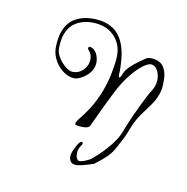

<svg xmlns="http://www.w3.org/2000/svg" viewBox="-192 -756 1176 1205"><g transform="rotate(30 396.5 -154.0)"><path d="M695 -45Q695 -38 692.5 -18Q690 2 687 22Q684 42 683 50Q678 92 661 128Q644 164 612 213Q601 222 580 238Q559 254 536.5 267.5Q514 281 496 281Q489 281 483 278Q466 268 460 252.5Q454 237 454 219Q454 205 456.5 190.5Q459 176 460 164Q463 147 468 140Q473 133 477 133Q483 133 486 139Q487 146 483.5 157Q480 168 480 188Q481 203 489 220.5Q497 238 511 245Q521 249 536.5 238Q552 227 566 212.5Q580 198 583 192Q592 176 606 149Q620 122 634 87.5Q648 53 657.5 15.5Q667 -22 667 -58Q667 -71 667.5 -92Q668 -113 669 -126Q670 -146 672.5 -177.5Q675 -209 678.5 -245.5Q682 -282 686.5 -315Q691 -348 696 -369Q699 -383 699 -396Q699 -427 687 -453Q675 -479 655.5 -494.5Q636 -510 615 -507Q595 -505 570.5 -468.5Q546 -432 525.5 -371.5Q505 -311 496 -235Q486 -151 480 -82Q474 -13 471 18Q470 32 452.5 41.5Q435 51 416 55.5Q397 60 391 60Q382 60 382 47Q382 37 386.5 23.5Q391 10 393 3Q414 -59 422.5 -114.5Q431 -170 431 -221Q431 -274 424 -321.5Q417 -369 407 -412Q389 -489 341.5 -526Q294 -563 235 -563Q220 -563 203 -560Q164 -554 126.5 -534Q89 -514 64.5 -479.5Q40 -445 40 -393Q40 -354 58 -304Q67 -279 90.5 -259Q114 -239 141.5 -227.5Q169 -216 189 -216Q194 -216 198 -216.5Q202 -217 205 -218Q237 -229 253 -255.5Q269 -282 269 -310Q269 -334 258 -355Q247 -376 225 -387Q215 -391 215 -400Q215 -410 231 -410Q236 -410 242.5 -409Q249 -408 256 -404Q276 -396 294 -368.5Q312 -341 312 -310Q312 -283 299.5 -257.5Q287 -232 269.5 -213.5Q252 -195 236 -189Q220 -183 199 -183Q169 -183 136.5 -197Q104 -211 77.5 -237Q51 -263 38 -298Q28 -327 23 -352.5Q18 -378 18 -400Q18 -458 45 -495.5Q72 -533 112.5 -554.5Q153 -576 195 -584Q207 -587 219 -588Q231 -589 241 -589Q288 -589 323.5 -568.5Q359 -548 385 -515.5Q411 -483 429 -445Q447 -407 460 -372Q464 -356 468.5 -345Q473 -334 477 -334Q484 -334 484 -365Q485 -392 500 -422.5Q515 -453 534 -480Q553 -507 564 -523Q578 -536 596 -541Q614 -546 630 -546Q655 -546 672 -536Q697 -519 712 -494Q727 -469 740 -424Q745 -410 746.5 -395.5Q748 -381 748 -367Q748 -331 739 -296Q730 -261 719.5 -228Q709 -195 703 -163Q699 -138 697 -105.5Q695 -73 695 -45Z"/></g></svg>

Font: Ingrid Darling
Style: Regular
Weight: 400
Designer: Robert E. Leuschke
Foundry: Robert E. Leuschke
Version: Version 1.010; ttfautohint (v1.8.3)